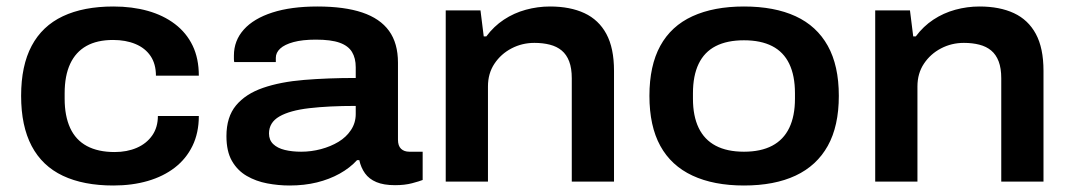

<svg xmlns="http://www.w3.org/2000/svg" viewBox="-20 -559 3296 591"><path d="M329 12Q237 12 173.5 -18Q110 -48 77.5 -109.5Q45 -171 45 -264Q45 -357 77.5 -418Q110 -479 173.5 -509Q237 -539 329 -539Q387 -539 435 -525.5Q483 -512 518.5 -485Q554 -458 573 -418.5Q592 -379 592 -326H460Q460 -362 443.5 -386.5Q427 -411 397 -423.5Q367 -436 328 -436Q279 -436 246 -417.5Q213 -399 196 -362.5Q179 -326 179 -272V-255Q179 -202 196 -165Q213 -128 247.5 -109.5Q282 -91 333 -91Q371 -91 401 -104Q431 -117 448.5 -142Q466 -167 466 -202H592Q592 -150 572.5 -110Q553 -70 518 -43Q483 -16 435 -2Q387 12 329 12Z M871 12Q837 12 802.5 5.5Q768 -1 739.5 -17.5Q711 -34 694 -63.5Q677 -93 677 -140Q677 -199 706.5 -234.5Q736 -270 789.5 -288.5Q843 -307 916 -313Q989 -319 1075 -319V-352Q1075 -380 1063.5 -399Q1052 -418 1025.5 -427.5Q999 -437 952 -437Q911 -437 883.5 -429.5Q856 -422 842.5 -409.5Q829 -397 829 -381V-368H701Q700 -373 700 -377.5Q700 -382 700 -388Q700 -434 730.5 -468Q761 -502 818.5 -520.5Q876 -539 957 -539Q1040 -539 1095 -520.5Q1150 -502 1177.5 -464Q1205 -426 1205 -366V-129Q1205 -110 1214.5 -101Q1224 -92 1240 -92H1281V-5Q1271 -1 1248.5 5Q1226 11 1196 11Q1161 11 1138.5 1.5Q1116 -8 1103.5 -25.5Q1091 -43 1086 -66H1079Q1057 -42 1025.5 -24.5Q994 -7 955.5 2.5Q917 12 871 12ZM907 -92Q938 -92 968 -100Q998 -108 1022 -122.5Q1046 -137 1060.5 -159Q1075 -181 1075 -208V-233Q992 -233 932 -226Q872 -219 840 -200.5Q808 -182 808 -148Q808 -128 821 -115.5Q834 -103 856.5 -97.5Q879 -92 907 -92Z M1352 0V-527H1459L1469 -447H1477Q1500 -478 1531 -498.5Q1562 -519 1598.5 -529Q1635 -539 1673 -539Q1735 -539 1779 -518.5Q1823 -498 1846.5 -454.5Q1870 -411 1870 -341V0H1740V-318Q1740 -349 1732 -370Q1724 -391 1709 -403.5Q1694 -416 1672.5 -421.5Q1651 -427 1625 -427Q1587 -427 1554.5 -410Q1522 -393 1502 -363Q1482 -333 1482 -293V0Z M2270 12Q2177 12 2111.5 -18.5Q2046 -49 2012.5 -110Q1979 -171 1979 -264Q1979 -357 2012.5 -418Q2046 -479 2111.5 -509Q2177 -539 2270 -539Q2364 -539 2429 -509Q2494 -479 2528 -418Q2562 -357 2562 -264Q2562 -171 2528 -110Q2494 -49 2429 -18.5Q2364 12 2270 12ZM2270 -92Q2322 -92 2357 -110.5Q2392 -129 2409.5 -165.5Q2427 -202 2427 -255V-272Q2427 -326 2409.5 -362.5Q2392 -399 2357 -417Q2322 -435 2270 -435Q2218 -435 2183 -417Q2148 -399 2130.5 -362.5Q2113 -326 2113 -272V-255Q2113 -202 2130.5 -165.5Q2148 -129 2183 -110.5Q2218 -92 2270 -92Z M2674 0V-527H2781L2791 -447H2799Q2822 -478 2853 -498.5Q2884 -519 2920.5 -529Q2957 -539 2995 -539Q3057 -539 3101 -518.5Q3145 -498 3168.5 -454.5Q3192 -411 3192 -341V0H3062V-318Q3062 -349 3054 -370Q3046 -391 3031 -403.5Q3016 -416 2994.5 -421.5Q2973 -427 2947 -427Q2909 -427 2876.5 -410Q2844 -393 2824 -363Q2804 -333 2804 -293V0Z"/></svg>

Font: Archivo SemiExpanded SemiBold
Style: Regular
Weight: 600
Width: 6
Designer: Hector Gatti
Foundry: Omnibus-Type
Version: Version 2.001